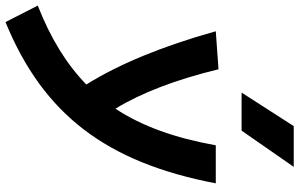

<svg xmlns="http://www.w3.org/2000/svg" viewBox="-268 -624 1065 683"><g transform="rotate(90 264.5 -282.5)"><path d="M1.5 230.5C329.1 96.2 500.5 -127.4 575.2 -517.6H439.9C414.1 -374 373 -256.8 309.6 -160.6C253.4 -252.9 206.5 -374.5 169.4 -527.3L34.2 -517.6C87.4 -327.6 149.9 -175.3 223.6 -57.1C151.4 13.2 59.6 69.8 -57.1 115.7ZM252.4 -609.4H387.7L516.6 -794.9H371.6Z"/></g></svg>

Font: Cascadia Code NF
Style: Bold Italic
Weight: 700
Italic angle: -10°
Monospace: yes
Designer: Aaron Bell
Foundry: Saja Typeworks
Version: Version 2404.023